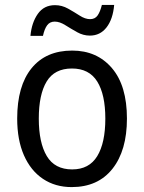

<svg xmlns="http://www.w3.org/2000/svg" viewBox="-20 -752 586 782"><path d="M497 -269Q497 -139 438 -64.5Q379 10 272 10Q205 10 155 -23.5Q105 -57 77.5 -119.5Q50 -182 50 -269Q50 -402 108.5 -474Q167 -546 274 -546Q375 -546 436 -474.5Q497 -403 497 -269ZM138 -269Q138 -171 170.5 -116.5Q203 -62 274 -62Q343 -62 376 -116Q409 -170 409 -269Q409 -367 376 -420Q343 -473 273 -473Q202 -473 170 -420Q138 -367 138 -269ZM104 -606Q109 -660 134 -695.5Q159 -731 204 -731Q232 -731 257 -717Q282 -703 304.5 -688.5Q327 -674 347 -674Q367 -674 377.5 -689Q388 -704 395 -732H445Q440 -674 414 -640.5Q388 -607 346 -607Q319 -607 294 -621Q269 -635 246 -649.5Q223 -664 203 -664Q183 -664 172 -649Q161 -634 155 -606Z"/></svg>

Font: Noto Sans Telugu SemiCondensed
Style: Regular
Weight: 400
Width: 4
Designer: Jelle Bosma - Monotype Design Team
Foundry: Monotype Imaging Inc.
Version: Version 2.005; ttfautohint (v1.8.4.7-5d5b)